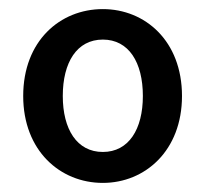

<svg xmlns="http://www.w3.org/2000/svg" viewBox="-20 -830 453 422"><path d="M206 -428C299 -428 380 -499 380 -619C380 -740 299 -810 206 -810C112 -810 31 -740 31 -619C31 -499 112 -428 206 -428ZM206 -496C149 -496 118 -546 118 -619C118 -693 149 -743 206 -743C263 -743 294 -693 294 -619C294 -546 263 -496 206 -496Z"/></svg>

Font: Noto Sans JP Medium
Style: Regular
Weight: 500
Designer: Ryoko NISHIZUKA  (kana, bopomofo & ideographs); Paul D. Hunt (Latin, Greek & Cyrillic); Sandoll Communications , Soo-you
Foundry: Adobe
Version: Version 2.002;hotconv 1.0.116;makeotfexe 2.5.65601